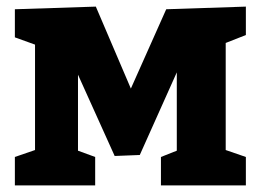

<svg xmlns="http://www.w3.org/2000/svg" viewBox="-20 -561 788 581"><path d="M268 -86V0H25V-86L86 -107V-426L25 -448V-533L270 -541L376 -293L483 -533L724 -541V-455L663 -431V-107L724 -86V0H467V-86L515 -105V-342L403 -92L327 -89L216 -335V-105Z"/></svg>

Font: Bitter ExtraBold
Style: Regular
Weight: 800
Designer: Sol Matas, and Bitter project Authors
Foundry: Sol Matas
Version: Version 2.001